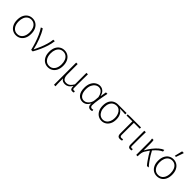

<svg xmlns="http://www.w3.org/2000/svg" viewBox="339 -2297 4039 4039"><g transform="rotate(45 2358.0 -278.0)"><path d="M262 12Q202 12 155 -17Q108 -46 80 -102.5Q52 -159 52 -239Q52 -320 80 -376.5Q108 -433 155 -462.5Q202 -492 262 -492Q321 -492 368.5 -462.5Q416 -433 444 -376.5Q472 -320 472 -239Q472 -159 444 -102.5Q416 -46 368.5 -17Q321 12 262 12ZM262 -27Q338 -27 382 -85Q426 -143 426 -239Q426 -303 406 -351.5Q386 -400 349 -426.5Q312 -453 262 -453Q212 -453 175 -426.5Q138 -400 118 -351.5Q98 -303 98 -239Q98 -143 142.5 -85Q187 -27 262 -27Z M708 0Q687 -88 659 -174Q631 -260 596 -337.5Q561 -415 518 -478L561 -492Q589 -450 615.5 -396Q642 -342 665 -282Q688 -222 706 -161.5Q724 -101 736 -46H740Q773 -112 804 -186Q835 -260 857 -335Q879 -410 886 -480H931Q920 -397 896 -318.5Q872 -240 836.5 -161Q801 -82 754 0Z M1213 12Q1153 12 1106 -17Q1059 -46 1031 -102.5Q1003 -159 1003 -239Q1003 -320 1031 -376.5Q1059 -433 1106 -462.5Q1153 -492 1213 -492Q1272 -492 1319.5 -462.5Q1367 -433 1395 -376.5Q1423 -320 1423 -239Q1423 -159 1395 -102.5Q1367 -46 1319.5 -17Q1272 12 1213 12ZM1213 -27Q1289 -27 1333 -85Q1377 -143 1377 -239Q1377 -303 1357 -351.5Q1337 -400 1300 -426.5Q1263 -453 1213 -453Q1163 -453 1126 -426.5Q1089 -400 1069 -351.5Q1049 -303 1049 -239Q1049 -143 1093.5 -85Q1138 -27 1213 -27Z M1567 180V-480H1611V-178Q1611 -107 1636 -67.5Q1661 -28 1717 -28Q1742 -28 1766.5 -35Q1791 -42 1817.5 -66.5Q1844 -91 1872 -139V-480H1916Q1915 -410 1914 -340.5Q1913 -271 1913 -203Q1913 -135 1913 -67Q1913 -49 1921.5 -40Q1930 -31 1943 -31Q1951 -31 1957 -32.5Q1963 -34 1971 -37L1979 -1Q1971 3 1960.5 5.5Q1950 8 1937 8Q1901 8 1887.5 -14.5Q1874 -37 1874 -89H1871Q1840 -37 1801.5 -13Q1763 11 1720 11Q1683 11 1655 -1Q1627 -13 1607 -49Q1607 5 1607 41Q1607 77 1608 108Q1609 139 1612 180Z M2241 12Q2162 12 2111.5 -48.5Q2061 -109 2061 -227Q2061 -312 2090 -371Q2119 -430 2167 -461Q2215 -492 2270 -492Q2302 -492 2333.5 -478Q2365 -464 2390 -432.5Q2415 -401 2427 -348H2430L2453 -480H2497Q2487 -429 2476.5 -374Q2466 -319 2457.5 -265.5Q2449 -212 2443.5 -164.5Q2438 -117 2438 -80Q2438 -56 2452.5 -41.5Q2467 -27 2486 -27Q2495 -27 2504 -29.5Q2513 -32 2520 -35L2529 1Q2521 5 2508.5 8.5Q2496 12 2480 12Q2442 12 2418.5 -15.5Q2395 -43 2403 -96H2400Q2341 12 2241 12ZM2247 -27Q2285 -27 2319.5 -51Q2354 -75 2377.5 -115.5Q2401 -156 2404 -204L2412 -298Q2397 -365 2373 -398Q2349 -431 2322.5 -442Q2296 -453 2271 -453Q2229 -453 2191.5 -426.5Q2154 -400 2130.5 -350.5Q2107 -301 2107 -228Q2107 -136 2144 -81.5Q2181 -27 2247 -27Z M2809 12Q2753 12 2706 -16.5Q2659 -45 2630 -100.5Q2601 -156 2601 -235Q2601 -320 2630.5 -374.5Q2660 -429 2708 -454.5Q2756 -480 2811 -480H3067V-439Q3025 -442 2986 -444Q2947 -446 2906 -446V-442Q2955 -415 2983.5 -361.5Q3012 -308 3012 -232Q3012 -154 2984 -99.5Q2956 -45 2910 -16.5Q2864 12 2809 12ZM2809 -27Q2854 -27 2890 -52.5Q2926 -78 2946.5 -124.5Q2967 -171 2967 -234Q2967 -288 2948.5 -335.5Q2930 -383 2895.5 -412Q2861 -441 2811 -441Q2765 -441 2728 -418Q2691 -395 2669 -349Q2647 -303 2647 -235Q2647 -172 2668.5 -125Q2690 -78 2726.5 -52.5Q2763 -27 2809 -27Z M3354 8Q3325 8 3308.5 -2Q3292 -12 3284.5 -32.5Q3277 -53 3277 -86V-442H3103V-476L3170 -480H3496V-442H3321Q3320 -350 3319.5 -260Q3319 -170 3319 -80Q3319 -55 3329 -43Q3339 -31 3360 -31Q3371 -31 3382.5 -33Q3394 -35 3404 -39L3411 -2Q3402 1 3386.5 4.5Q3371 8 3354 8Z M3659 8Q3637 8 3623 -0.5Q3609 -9 3601.5 -27Q3594 -45 3594 -73V-480H3639Q3637 -410 3636.5 -340.5Q3636 -271 3636 -203Q3636 -135 3636 -67Q3636 -49 3644 -40Q3652 -31 3665 -31Q3672 -31 3678.5 -32.5Q3685 -34 3694 -37L3701 -1Q3693 3 3682.5 5.5Q3672 8 3659 8Z M3833 0V-358Q3833 -387 3832 -419.5Q3831 -452 3825 -480H3869Q3874 -463 3875.5 -433Q3877 -403 3877 -372V-185H3881Q3921 -257 3971 -321Q4021 -385 4074.5 -430.5Q4128 -476 4177 -492L4182 -449Q4141 -433 4095 -395.5Q4049 -358 4001.5 -301.5Q3954 -245 3909 -172Q3890 -143 3882.5 -104.5Q3875 -66 3875 -23V0ZM4159 7Q4127 -28 4092.5 -77Q4058 -126 4025.5 -178Q3993 -230 3969 -276L4000 -303Q4024 -255 4057.5 -201Q4091 -147 4129 -94.5Q4167 -42 4207 0Z M4454 12Q4394 12 4347 -17Q4300 -46 4272 -102.5Q4244 -159 4244 -239Q4244 -320 4272 -376.5Q4300 -433 4347 -462.5Q4394 -492 4454 -492Q4513 -492 4560.5 -462.5Q4608 -433 4636 -376.5Q4664 -320 4664 -239Q4664 -159 4636 -102.5Q4608 -46 4560.5 -17Q4513 12 4454 12ZM4454 -27Q4530 -27 4574 -85Q4618 -143 4618 -239Q4618 -303 4598 -351.5Q4578 -400 4541 -426.5Q4504 -453 4454 -453Q4404 -453 4367 -426.5Q4330 -400 4310 -351.5Q4290 -303 4290 -239Q4290 -143 4334.5 -85Q4379 -27 4454 -27ZM4420 -561 4463 -736H4510L4513 -731L4454 -561Z"/></g></svg>

Font: Source Sans 3 Light
Style: Regular
Weight: 300
Designer: Paul D. Hunt
Foundry: Adobe
Version: Version 3.052;hotconv 1.1.0;makeotfexe 2.6.0